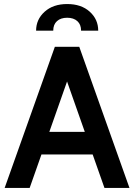

<svg xmlns="http://www.w3.org/2000/svg" viewBox="-20 -932 665 952"><path d="M244 -780H159Q159 -835.5 201.2 -873.8Q243.5 -912 313 -912Q383 -912 425 -874Q467 -836 467 -780H382Q382 -810.5 363.5 -827.2Q345 -844 313 -844Q281 -844 262.5 -827.2Q244 -810.5 244 -780ZM622 0H498L439.5 -166H185.5L127 0H3L252 -700H373ZM312.5 -528 224.5 -278H400.5Z"/></svg>

Font: Cabin
Style: Bold
Weight: 700
Designer: Pablo Impallari
Foundry: Pablo Impallari. http://www.impallari.com Igino Marini. http://www.ikern.com
Version: Version 3.001;hotconv 1.0.109;makeotfexe 2.5.65596